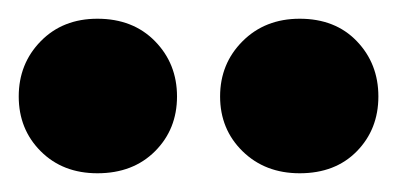

<svg xmlns="http://www.w3.org/2000/svg" viewBox="-26 -733 424 205"><path d="M163 -630Q163 -595 139.5 -571.5Q116 -548 78 -548Q41 -548 17.5 -571.5Q-6 -595 -6 -630Q-6 -665 17.5 -689Q41 -713 78 -713Q116 -713 139.5 -689Q163 -665 163 -630ZM378 -630Q378 -595 355 -571.5Q332 -548 294 -548Q257 -548 233 -571.5Q209 -595 209 -630Q209 -665 233 -689Q257 -713 294 -713Q332 -713 355 -689Q378 -665 378 -630Z"/></svg>

Font: Baloo Tamma 2 ExtraBold
Style: Regular
Weight: 800
Designer: Divya Kowshik, Shuchita Grover and Ek Type
Foundry: Ek Type
Version: Version 1.700